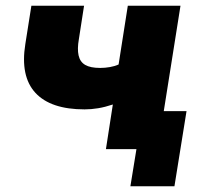

<svg xmlns="http://www.w3.org/2000/svg" viewBox="-20 -518 711 667"><path d="M433 129 454 0H353L374 -132H628L586 129ZM348 0 372 -155Q345 -146 321 -142Q297 -138 274 -138Q156 -138 103 -195.5Q50 -253 68 -365L89 -498H272L254 -382Q248 -348 253 -325.5Q258 -303 276 -292.5Q294 -282 328 -282Q345 -282 362 -285Q379 -288 392 -294L424 -498H607L528 0Z"/></svg>

Font: Nunito Sans 10pt Black
Style: Italic
Weight: 900
Italic angle: -9°
Designer: Vernon Adams
Foundry: Vernon Adams
Version: Version 3.101;gftools[0.9.27]